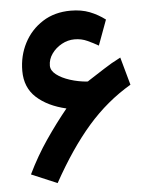

<svg xmlns="http://www.w3.org/2000/svg" viewBox="-50 -699 602 762"><g transform="rotate(-5 251.0 -318.5)"><path d="M209.5 -272Q135.7 -289.1 91.8 -329.1Q47.9 -369.1 47.9 -435.5Q47.9 -495.6 74 -545.9Q100.1 -596.2 147.7 -626.7Q195.3 -657.2 259.8 -657.2Q302.2 -657.2 335.2 -644.3Q368.2 -631.3 396.5 -609.9L359.4 -509.3Q339.4 -521 315.9 -531.7Q292.5 -542.5 265.1 -542.5Q238.3 -542.5 213.9 -529.1Q189.5 -515.6 174.1 -493.9Q158.7 -472.2 158.7 -446.8Q158.7 -427.2 179.4 -411.1Q200.2 -395 232.9 -384.5Q265.6 -374 301.3 -371.1Q304.7 -371.1 308.1 -374.5Q343.8 -397 372.6 -416Q401.4 -435.1 439.9 -454.6L470.7 -343.8Q374.5 -287.1 298.1 -199.5Q221.7 -111.8 148.9 20L46.4 -23.4Q80.6 -94.2 123 -156.2Q165.5 -218.3 209.5 -272Z"/></g></svg>

Font: Vazirmatn RD UI FD SemiBold
Style: Regular
Weight: 600
Designer: Saber Rastikerdar
Foundry: Saber Rastikerdar
Version: Version 33.003